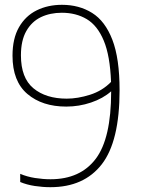

<svg xmlns="http://www.w3.org/2000/svg" viewBox="-20 -769 586 798"><path d="M237.5 -749Q309 -749 363 -715.2Q417 -681.5 447 -603.8Q477 -526 477 -394Q477 -181.5 403 -86.2Q329 9 189.5 9Q157.5 9 124.5 4Q91.5 -1 64 -12.5V-46.5Q92 -34.5 125.5 -29.2Q159 -24 190 -24Q313.5 -24 377.8 -108.8Q442 -193.5 442 -388V-389.5Q408 -359.5 358.2 -342.8Q308.5 -326 255.5 -326Q155.5 -326 93.8 -378.5Q32 -431 32 -537.5Q32 -609 59 -656Q86 -703 132.5 -726Q179 -749 237.5 -749ZM257.5 -359Q303 -359 354.2 -375.2Q405.5 -391.5 441.5 -428.5Q437.5 -537.5 411.2 -600.2Q385 -663 340.5 -689.5Q296 -716 237 -716Q188.5 -716 150.2 -697.8Q112 -679.5 89.5 -640.2Q67 -601 67 -539Q67 -445 119 -402Q171 -359 257.5 -359Z"/></svg>

Font: Encode Sans Th
Style: Regular
Weight: 100
Designer: Multiple Designers
Foundry: Impallari Type
Version: Version 3.002; ttfautohint (v1.8.3) -l 8 -r 50 -G 200 -x 14 